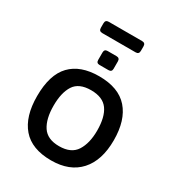

<svg xmlns="http://www.w3.org/2000/svg" viewBox="-192 -914 961 1047"><g transform="rotate(30 289.0 -391.0)"><path d="M289 15Q167 15 107.5 -54Q48 -123 48 -251Q48 -386 109.5 -450Q171 -514 288 -514Q411 -514 471 -445.5Q531 -377 531 -251Q531 -124 468 -54.5Q405 15 289 15ZM288 -74Q364 -74 395 -123Q426 -172 426 -251Q426 -337 394 -381.5Q362 -426 288 -426Q212 -426 182 -379.5Q152 -333 152 -251Q152 -168 183 -121Q214 -74 288 -74ZM258 -568Q238 -568 238 -588V-635Q238 -656 258 -656H314Q335 -656 335 -635V-588Q335 -568 314 -568ZM184 -726Q163 -726 163 -747V-776Q163 -797 184 -797H394Q415 -797 415 -776V-747Q415 -726 394 -726Z"/></g></svg>

Font: Pitagon Sans Medium
Style: Regular
Weight: 500
Designer: Travis Tran
Foundry: Pitagon
Version: Version 1.001; ttfautohint (v1.8.4.7-5d5b);gftools[0.9.26]